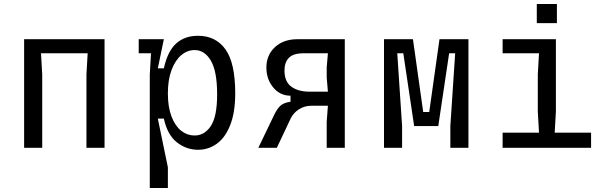

<svg xmlns="http://www.w3.org/2000/svg" viewBox="-20 -735 3040 955"><path d="M100 -540H500V0H410V-365L416 -470H184L190 -365V0H100Z M725 -364 731 -469V-470H670V-540H795L765 -395H795Q814 -481 856.5 -519Q899 -557 965 -557Q1053 -557 1101.5 -489.5Q1150 -422 1150 -270Q1150 -177 1125.5 -114Q1101 -51 1059 -20.5Q1017 10 965 10Q908 10 860.5 -26.5Q813 -63 795 -145H765L815 97V200H725ZM948 -61Q997 -61 1028.5 -108Q1060 -155 1060 -266Q1060 -380 1029 -433Q998 -486 948 -486Q912 -486 882 -461Q852 -436 833.5 -387.5Q815 -339 815 -270Q815 -202 833.5 -154.5Q852 -107 882 -84Q912 -61 948 -61Z M1426 -146 1357 0H1265L1342 -160Q1357 -192 1373.5 -208Q1390 -224 1425 -229V-259Q1373 -259 1339 -300Q1305 -341 1305 -399Q1305 -461 1347.5 -500.5Q1390 -540 1460 -540H1695V0H1605V-129L1611 -209H1529Q1494 -209 1466.5 -191Q1439 -173 1426 -146ZM1520 -279H1611L1605 -349V-400L1611 -470H1490Q1439 -470 1417 -447.5Q1395 -425 1395 -384Q1395 -329 1429 -304Q1463 -279 1520 -279Z M1890 -540H2034L2085 -178H2115L2166 -540H2310V0H2220V-108L2244 -470H2214L2160 -108H2040L1986 -470H1956L1980 -108V0H1890Z M2480 -75H2661L2655 -180V-365L2661 -470H2480V-540H2745V-180L2739 -75H2920V0H2480ZM2650 -715H2750V-620H2650Z"/></svg>

Font: Sligoil Micro
Style: Regular
Weight: 400
Designer: Ariel Martín Pérez
Foundry: Igor Stepanchenko
Version: Version 1.001